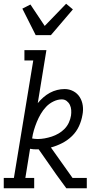

<svg xmlns="http://www.w3.org/2000/svg" viewBox="-34 -1002 554 1022"><path d="M156 -815 85 -956 128 -978 204 -864 318 -982 354 -952 237 -815ZM-14 0V-55H40L143 -680H96V-735H213L167 -453Q180 -469 196.5 -483.5Q213 -498 231.5 -508Q250 -518 270 -523Q290 -528 310 -528Q335 -528 356.5 -516.5Q378 -505 390.5 -485Q403 -465 406.5 -440.5Q410 -416 405 -391Q400 -360 386.5 -330.5Q373 -301 349.5 -278Q326 -255 296.5 -240Q267 -225 237 -217L352 -55H428V0H319L267 -71L172 -207H163Q153 -207 144 -207.5Q135 -208 126 -210L101 -55H148V0ZM166 -262Q185 -262 204 -265.5Q223 -269 241.5 -275Q260 -281 278 -291.5Q296 -302 310 -316.5Q324 -331 332.5 -349.5Q341 -368 344 -387Q346 -402 345 -416.5Q344 -431 338 -443.5Q332 -456 321 -464.5Q310 -473 295 -473Q273 -473 250.5 -462Q228 -451 211.5 -433.5Q195 -416 183 -395.5Q171 -375 162 -353Q153 -331 146.5 -309Q140 -287 137 -265Q143 -264 150.5 -263Q158 -262 166 -262Z"/></svg>

Font: Iosevka Curly Slab Light
Style: Italic
Weight: 300
Italic angle: -9°
Monospace: yes
Designer: Belleve Invis
Foundry: Belleve Invis
Version: Version 22.1.2; ttfautohint (v1.8.4)